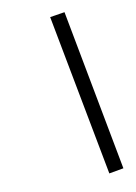

<svg xmlns="http://www.w3.org/2000/svg" viewBox="-81 -755 573 808"><g transform="rotate(-10 205.5 -350.5)"><path d="M189 -691 252 -701 382 -11 320 0Z"/></g></svg>

Font: Cairo Light
Style: Italic
Weight: 300
Italic angle: -13°
Designer: Mohamed Gaber, Accademia di Belle Arti di Urbino and others
Foundry: Kief Type Foundry, Accademia di Belle Arti di Urbino and others
Version: Version 3.011